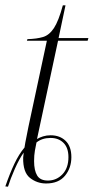

<svg xmlns="http://www.w3.org/2000/svg" viewBox="-41 -679 352 721"><path d="M-21 21Q-4 -28 13 -64Q30 -100 51 -125Q54 -145 58 -163.5Q62 -182 66 -204L135 -526H60L62 -532Q97 -533 120.5 -540Q144 -547 161.5 -573.5Q179 -600 195 -659H205L179 -536H291L288 -526H177L98 -157Q108 -163 121 -167Q134 -171 149 -171Q184 -171 205.5 -150Q227 -129 227 -89Q227 -48 203 -19Q179 10 132 10Q98 10 71.5 -11Q45 -32 46 -87Q47 -91 47 -96Q47 -101 48 -106Q31 -82 14.5 -44.5Q-2 -7 -11 22ZM139 -1Q171 -1 193.5 -24.5Q216 -48 216 -89Q216 -124 197.5 -142.5Q179 -161 149 -161Q117 -161 96 -144Q93 -130 90 -113Q87 -96 87 -74Q87 -39 98.5 -20Q110 -1 139 -1Z"/></svg>

Font: Noto Serif Display ExtraLight
Style: Italic
Weight: 200
Italic angle: -12°
Designer: Monotype Design Team
Foundry: Monotype Imaging Inc.
Version: Version 2.009